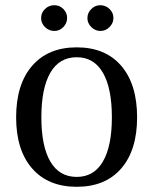

<svg xmlns="http://www.w3.org/2000/svg" viewBox="-20 -705 590 738"><path d="M275 13Q165 13 103.5 -57.5Q42 -128 42 -254Q42 -381 103.5 -452Q165 -523 275 -523Q385 -523 446 -452Q507 -381 507 -254Q507 -128 446 -57.5Q385 13 275 13ZM275 -25Q341 -25 375.5 -84Q410 -143 410 -254Q410 -366 375.5 -425.5Q341 -485 275 -485Q208 -485 173.5 -425.5Q139 -366 139 -254Q139 -143 173.5 -84Q208 -25 275 -25ZM189 -586Q168 -586 153 -601Q138 -616 138 -635Q138 -656 153 -670.5Q168 -685 189 -685Q209 -685 223.5 -670.5Q238 -656 238 -636Q238 -616 223.5 -601Q209 -586 189 -586ZM366 -586Q346 -586 331 -601Q316 -616 316 -635Q316 -656 331 -670.5Q346 -685 365 -685Q386 -685 401 -670.5Q416 -656 416 -636Q416 -616 401 -601Q386 -586 366 -586Z"/></svg>

Font: Arima Thin Medium
Style: Regular
Weight: 500
Version: Version 1.100